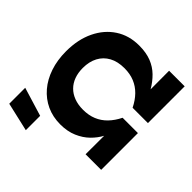

<svg xmlns="http://www.w3.org/2000/svg" viewBox="-284 -999 1263 1263"><g transform="rotate(-45 347.5 -367.5)"><path d="M28 0V-145L200.5 -144.5Q161.5 -165 127 -200Q92.5 -235 70.8 -285.5Q49 -336 49 -401.5Q49 -471.5 75.5 -528.8Q102 -586 150.8 -627.8Q199.5 -669.5 267 -692.2Q334.5 -715 416.5 -715Q526 -715 608.8 -675.2Q691.5 -635.5 737.5 -565Q783.5 -494.5 783.5 -401.5Q783.5 -336 764.8 -288.2Q746 -240.5 712 -205.8Q678 -171 632.5 -144.5L805 -145V0H463V-142.5Q510.5 -166 543 -197.8Q575.5 -229.5 592.5 -270.8Q609.5 -312 609.5 -364Q609.5 -426.5 585.8 -470Q562 -513.5 518.8 -536.5Q475.5 -559.5 416.5 -559.5Q372 -559.5 336.5 -546.5Q301 -533.5 275.8 -508.5Q250.5 -483.5 236.8 -447.2Q223 -411 223 -364Q223 -312 240 -270.8Q257 -229.5 289.8 -197.8Q322.5 -166 370 -142.5V0ZM-138 -535 -92 -735H56.5L-4.5 -535Z"/></g></svg>

Font: Geologica Roman
Style: Bold
Weight: 700
Designer: Sindre Bremnes, Frode Helland
Foundry: Monokrom Skriftforlag AS
Version: Version 1.010;gftools[0.9.28]